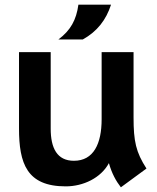

<svg xmlns="http://www.w3.org/2000/svg" viewBox="-20 -783 668 818"><path d="M495 15 604 -65C559 -135 549 -181 549 -283V-561H413V-275C413 -171 379 -98 295 -98C223 -98 196 -152 196 -235V-561H61V-236C61 -87 94 11 260 11C335 11 410 -25 444 -88C456 -45 474 -12 495 15ZM229 -615H333C394 -649 432 -698 453 -763H314C305 -698 281 -654 229 -615Z"/></svg>

Font: Swile Sans
Style: Bold
Weight: 700
Designer: Lord
Foundry: Lord
Version: Version 1.477;FEAKit 1.0